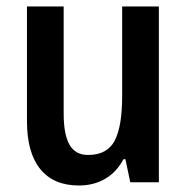

<svg xmlns="http://www.w3.org/2000/svg" viewBox="-20 -561 575 591"><path d="M469 0H381L366 -71H360Q339 -31 303.5 -10.5Q268 10 223 10Q145 10 104 -40.5Q63 -91 63 -188V-541H176V-211Q176 -147 194 -115.5Q212 -84 251 -84Q310 -84 333 -128Q356 -172 356 -265V-541H469Z"/></svg>

Font: Noto Sans Display Medium Narrow
Style: Regular
Weight: 500
Width: 4
Designer: Monotype Design team
Foundry: Monotype Imaging Inc.
Version: Version 1.000